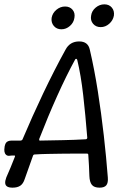

<svg xmlns="http://www.w3.org/2000/svg" viewBox="-35 -865 605 885"><path d="M23 0Q7 0 -1.5 -5Q-10 -10 -11 -20.5Q-12 -31 -6 -47Q4 -70 14 -93.5Q24 -117 33 -141Q35 -145 34 -147Q33 -149 29 -148Q24 -148 18.5 -148Q13 -148 8 -147Q-1 -146 -7 -151.5Q-13 -157 -14.5 -166Q-16 -175 -14 -186V-188Q-12 -199 -8.5 -205Q-5 -211 2 -214Q9 -217 19 -217H59Q62 -217 65 -218.5Q68 -220 69 -223Q91 -275 115 -328.5Q139 -382 164 -434.5Q189 -487 215 -538Q241 -589 267 -636Q287 -674 330 -674Q371 -674 379 -636Q400 -546 416 -444Q432 -342 443.5 -240.5Q455 -139 462 -47Q464 -22 455 -11Q446 0 424 0Q399 0 388.5 -13Q378 -26 377 -54Q376 -78 375 -102.5Q374 -127 372 -151Q372 -157 366 -157Q336 -157 306 -157Q276 -157 246 -156.5Q216 -156 185.5 -155.5Q155 -155 125 -153Q122 -153 120 -151.5Q118 -150 117 -147Q107 -120 98 -93.5Q89 -67 79 -40Q72 -18 58.5 -9Q45 0 23 0ZM150 -217Q203 -218 255.5 -219Q308 -220 360 -223Q364 -223 366 -226Q368 -229 367 -233Q359 -334 348.5 -426.5Q338 -519 321 -589Q319 -594 316 -594Q313 -594 311 -590Q271 -517 228.5 -422.5Q186 -328 146 -225Q145 -221 145.5 -219Q146 -217 150 -217ZM248 -730Q226 -730 213 -745.5Q200 -761 203 -783Q207 -805 225 -820Q243 -835 265 -835Q287 -835 299.5 -820Q312 -805 308 -783Q305 -761 287.5 -745.5Q270 -730 248 -730ZM429 -740Q407 -740 394 -755.5Q381 -771 385 -793Q388 -815 406 -830Q424 -845 446 -845Q468 -845 480.5 -830Q493 -815 490 -793Q486 -771 468.5 -755.5Q451 -740 429 -740Z"/></svg>

Font: Winky Sans Light
Style: Italic
Weight: 300
Italic angle: -8.97852°
Designer: Simon Atzbach
Foundry: typofactur
Version: Version 1.205